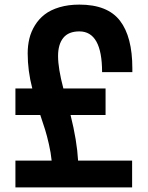

<svg xmlns="http://www.w3.org/2000/svg" viewBox="-20 -813 640 833"><path d="M324.2 -676.8Q277.3 -676.8 254.6 -648.7Q231.9 -620.6 231.9 -569.8Q231.9 -516.1 254.9 -429.2H438V-314H286.1Q314 -202.6 318.8 -116.2H553.2V0H46.9V-116.2H204.1Q200.7 -150.4 192.1 -187.7Q183.6 -225.1 175.8 -250Q168 -274.9 154.8 -314H46.9V-429.2H120.1Q100.1 -505.9 100.1 -581.1Q100.1 -615.2 107.4 -645.5Q114.7 -675.8 131.6 -703.1Q148.4 -730.5 173.8 -750.2Q199.2 -770 237.8 -781.5Q276.4 -793 324.2 -793Q446.8 -793 500.5 -723.1Q554.2 -653.3 554.2 -516.1V-500H422.9Q422.9 -676.8 324.2 -676.8Z"/></svg>

Font: Cooper Hewitt
Style: Semibold
Weight: 709
Designer: Village Type and Design LLC
Foundry: Cooper Hewitt Smithsonian Design Museum
Version: 1.000